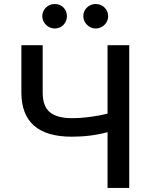

<svg xmlns="http://www.w3.org/2000/svg" viewBox="-20 -931 731 951"><path d="M191.4 -707V-473.6Q191.4 -403.8 227.5 -374.8Q263.7 -345.7 335.9 -345.7Q379.4 -345.7 426 -351.8Q472.7 -357.9 512.7 -368.2V-707H620.1V0H512.7V-276.4Q430.2 -253.9 335.9 -253.9Q85.9 -253.9 85.9 -473.6V-707ZM189.5 -850.6Q189.5 -867.2 197.8 -881.1Q206.1 -895 220.2 -903.1Q234.4 -911.1 251 -911.1Q277.3 -911.1 294.4 -893.8Q311.5 -876.5 311.5 -850.6Q311.5 -834.5 303.7 -820.6Q295.9 -806.6 282 -798.3Q268.1 -790 251 -790Q234.9 -790 220.7 -798.3Q206.5 -806.6 198 -820.8Q189.5 -835 189.5 -850.6ZM392.6 -850.6Q392.6 -867.2 400.9 -881.1Q409.2 -895 423.3 -903.1Q437.5 -911.1 454.1 -911.1Q480 -911.1 497.8 -893.6Q515.6 -876 515.6 -850.6Q515.6 -834.5 507.3 -820.6Q499 -806.6 484.9 -798.3Q470.7 -790 454.1 -790Q438 -790 423.8 -798.3Q409.7 -806.6 401.1 -820.8Q392.6 -835 392.6 -850.6Z"/></svg>

Font: Pretendard JP Medium
Style: Regular
Weight: 500
Designer: Base glyphs from Inter by Rasmus Andersson; Hangeul glyphs from Noto Sans CJK(Source Han Sans) by Jang Soo-young and Kan
Foundry: Kil Hyung-jin
Version: Version 1.309